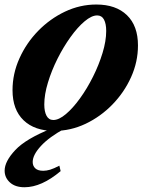

<svg xmlns="http://www.w3.org/2000/svg" viewBox="-24 -554 645 828"><path d="M210 10.5Q125.5 10.5 77.8 -35.2Q30 -81 30 -165Q30 -236 59.8 -302.2Q89.5 -368.5 140.5 -420.8Q191.5 -473 256.2 -503.8Q321 -534.5 391.5 -534.5Q476 -534.5 523.5 -488.5Q571 -442.5 571 -358Q571 -287.5 541.5 -221.8Q512 -156 461 -103.5Q410 -51 345.2 -20.2Q280.5 10.5 210 10.5ZM206 -36.5Q230 -36.5 260.2 -62Q290.5 -87.5 321 -129.8Q351.5 -172 377 -223Q402.5 -274 418.2 -325.5Q434 -377 434 -420.5Q434 -451.5 424.5 -469.5Q415 -487.5 395 -487.5Q371 -487.5 340.8 -462Q310.5 -436.5 280 -394Q249.5 -351.5 224 -300.8Q198.5 -250 182.8 -198.2Q167 -146.5 167 -103.5Q167 -72.5 176.8 -54.5Q186.5 -36.5 206 -36.5ZM81.5 253.5Q41.5 253.5 18.8 232.8Q-4 212 -4 182Q-4 142 42 93Q88 44 199 0H256Q188.5 36.5 152.8 75.2Q117 114 117 144.5Q117 161.5 128.2 172Q139.5 182.5 162.5 182.5Q176.5 182.5 192.2 177.8Q208 173 232 160.5L237.5 184Q155 253.5 81.5 253.5Z"/></svg>

Font: Libre Caslon Text Bold
Style: Italic
Weight: 700
Italic angle: -22.583°
Designer: Pablo Impallari, Rodrigo Fuenzalida, Katja Schimmel
Foundry: Pablo Impallari, Rodrigo Fuenzalida
Version: Version 2.000